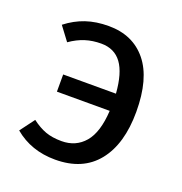

<svg xmlns="http://www.w3.org/2000/svg" viewBox="-105 -631 695 735"><g transform="rotate(20 242.0 -263.5)"><path d="M427 -266Q427 -135 368 -61.5Q309 12 197 12Q99 12 30 -46L74 -105Q103 -83 130.5 -73Q158 -63 196 -63Q254 -63 289.5 -104.5Q325 -146 330 -235H115V-305H330Q324 -387 295 -426.5Q266 -466 212 -466Q177 -466 147 -456.5Q117 -447 87 -426L45 -482Q82 -511 123.5 -525Q165 -539 216 -539Q315 -539 371 -470Q427 -401 427 -266Z"/></g></svg>

Font: FiraGOUPP
Style: Medium
Weight: 400
Designer: bBox Type
Foundry: bBox Type GmbH
Version: Version 1.001